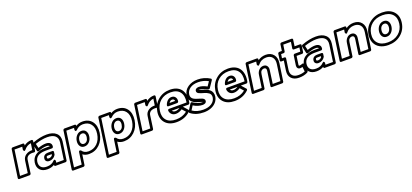

<svg xmlns="http://www.w3.org/2000/svg" viewBox="52 -2014 7639 3556"><g transform="rotate(-20 3871.5 -236.5)"><path d="M70.8 0 148.9 -543.9Q150.9 -554.7 159.9 -561.8Q168.9 -568.8 178.2 -568.8H379.9Q390.6 -568.8 396.5 -561Q402.3 -553.2 400.9 -543.9L398.9 -524.9Q467.8 -577.1 551.8 -577.1Q562.5 -577.1 568.8 -569.1Q575.2 -561 574.2 -551.8L546.9 -370.1Q545.9 -360.4 538.1 -351.8Q530.3 -343.3 516.1 -345.2Q504.9 -347.2 484.9 -347.2Q429.2 -347.2 397.5 -324Q365.7 -300.8 359.9 -259.8L323.2 0Q321.8 10.7 312.5 17.8Q303.2 24.9 293.9 24.9H91.8Q81.1 24.9 75.2 17.1Q69.3 9.3 70.8 0ZM125 -24.9H276.9L310.1 -259.8Q319.8 -325.7 373 -362.5Q426.3 -399.4 501 -397L520 -524.9Q440.4 -516.1 382.8 -444.8Q375 -434.6 367.7 -432.1Q360.4 -429.7 355.2 -433.6Q350.1 -437.5 346.2 -442.9Q342.3 -448.2 340.8 -453.1L338.9 -458L348.1 -519H195.8Z M464.8 -162.1Q478 -252.4 547.6 -301.5Q617.2 -350.6 727.5 -352.1H829.6Q820.8 -376 769.5 -376Q701.7 -376 610.8 -338.9Q601.1 -334.5 591.3 -338.4Q581.5 -342.3 578.6 -353L548.8 -486.8Q546.9 -496.6 552 -505.9Q557.1 -515.1 566.4 -519Q718.8 -577.1 846.7 -577.1Q969.2 -577.1 1033.7 -518.1Q1098.1 -459 1083.5 -353L1032.7 0Q1031.2 10.7 1022 17.8Q1012.7 24.9 1003.4 24.9H805.7Q794.9 24.9 789.1 17.1Q783.2 9.3 784.7 0V-2Q724.1 34.2 645.5 34.2Q550.3 34.2 501.5 -20Q452.6 -74.2 464.8 -162.1ZM514.6 -162.1Q505.4 -94.7 540.8 -55.4Q576.2 -16.1 652.8 -16.1Q748 -16.1 800.8 -75.2Q810.1 -85.4 817.9 -87.9Q825.7 -90.3 830.3 -85.9Q835 -81.5 838.1 -75.9Q841.3 -70.3 842.8 -65.4L843.8 -60.1L838.9 -24.9H986.8L1033.7 -353Q1045.9 -436 996.6 -481.4Q947.3 -526.9 839.8 -526.9Q733.4 -526.9 602.5 -481.9L622.6 -395Q711.9 -425.8 776.9 -425.8Q830.6 -425.8 859.4 -400.1Q888.2 -374.5 881.8 -329.1V-327.1Q880.9 -317.9 872.6 -309.8Q864.3 -301.8 853.5 -301.8H720.7Q535.2 -298.8 514.6 -162.1ZM657.7 -176.8Q662.6 -212.9 689.2 -232.9Q715.8 -252.9 753.4 -252.9H845.7Q855 -252.9 862.1 -245.8Q869.1 -238.8 867.7 -228L860.8 -179.2Q858.4 -171.9 856.4 -168.9Q837.4 -136.2 803.2 -117.2Q769 -98.1 731.4 -98.1Q693.8 -98.1 672.9 -119.6Q651.9 -141.1 657.7 -176.8ZM707.5 -176.8Q705.1 -161.6 711.7 -154.8Q718.3 -147.9 738.8 -147.9Q761.2 -147.9 780.5 -158.2Q799.8 -168.5 811.5 -185.1L813.5 -203.1H746.6Q723.6 -203.1 716.3 -197.3Q709 -191.4 707.5 -176.8Z M1063.5 193.8 1169.4 -543.9Q1171.4 -554.7 1180.4 -561.8Q1189.5 -568.8 1198.7 -568.8H1400.4Q1411.1 -568.8 1417 -561Q1422.9 -553.2 1421.4 -543.9V-538.1Q1480.5 -576.2 1550.8 -576.2Q1675.3 -576.2 1739.3 -491Q1803.2 -405.8 1783.7 -269Q1764.2 -134.3 1677.7 -51Q1591.3 32.2 1467.8 32.2Q1395.5 32.2 1344.7 -5.9L1315.4 193.8Q1314 204.6 1304.9 211.9Q1295.9 219.2 1286.6 219.2H1084.5Q1073.7 219.2 1067.9 211.2Q1062 203.1 1063.5 193.8ZM1117.7 168.9H1269.5L1302.7 -63Q1304.7 -76.2 1310.3 -82.5Q1315.9 -88.9 1322.3 -88.9Q1328.6 -88.9 1335 -86.9Q1341.3 -85 1345.2 -82L1349.6 -79.1Q1390.1 -18.1 1475.6 -18.1Q1576.7 -18.1 1646.5 -85.4Q1716.3 -152.8 1733.4 -269Q1750.5 -387.7 1698.7 -456.8Q1647 -525.9 1543.5 -525.9Q1463.9 -525.9 1405.8 -464.8Q1388.7 -449.2 1379.2 -452.9Q1369.6 -456.5 1366.2 -468.8L1362.8 -481L1368.7 -519H1216.8ZM1332.5 -273.9Q1341.8 -336.4 1381.8 -378.2Q1421.9 -419.9 1477.5 -419.9Q1534.2 -419.9 1561.5 -378.2Q1588.9 -336.4 1579.6 -273.9Q1570.8 -211.4 1531.2 -169.7Q1491.7 -127.9 1434.6 -127.9Q1379.4 -127.9 1351.6 -169.7Q1323.7 -211.4 1332.5 -273.9ZM1382.8 -273.9Q1376.5 -228.5 1393.3 -203.4Q1410.2 -178.2 1442.4 -178.2Q1475.1 -178.2 1499.3 -203.1Q1523.4 -228 1529.8 -273.9Q1537.1 -319.8 1520 -345Q1502.9 -370.1 1469.7 -370.1Q1438.5 -370.1 1414.1 -344.7Q1389.6 -319.3 1382.8 -273.9Z M1751.5 193.8 1857.4 -543.9Q1859.4 -554.7 1868.4 -561.8Q1877.4 -568.8 1886.7 -568.8H2088.4Q2099.1 -568.8 2105 -561Q2110.8 -553.2 2109.4 -543.9V-538.1Q2168.5 -576.2 2238.8 -576.2Q2363.3 -576.2 2427.2 -491Q2491.2 -405.8 2471.7 -269Q2452.1 -134.3 2365.7 -51Q2279.3 32.2 2155.8 32.2Q2083.5 32.2 2032.7 -5.9L2003.4 193.8Q2002 204.6 1992.9 211.9Q1983.9 219.2 1974.6 219.2H1772.5Q1761.7 219.2 1755.9 211.2Q1750 203.1 1751.5 193.8ZM1805.7 168.9H1957.5L1990.7 -63Q1992.7 -76.2 1998.3 -82.5Q2003.9 -88.9 2010.3 -88.9Q2016.6 -88.9 2022.9 -86.9Q2029.3 -85 2033.2 -82L2037.6 -79.1Q2078.1 -18.1 2163.6 -18.1Q2264.6 -18.1 2334.5 -85.4Q2404.3 -152.8 2421.4 -269Q2438.5 -387.7 2386.7 -456.8Q2335 -525.9 2231.4 -525.9Q2151.9 -525.9 2093.8 -464.8Q2076.7 -449.2 2067.1 -452.9Q2057.6 -456.5 2054.2 -468.8L2050.8 -481L2056.6 -519H1904.8ZM2020.5 -273.9Q2029.8 -336.4 2069.8 -378.2Q2109.9 -419.9 2165.5 -419.9Q2222.2 -419.9 2249.5 -378.2Q2276.9 -336.4 2267.6 -273.9Q2258.8 -211.4 2219.2 -169.7Q2179.7 -127.9 2122.6 -127.9Q2067.4 -127.9 2039.6 -169.7Q2011.7 -211.4 2020.5 -273.9ZM2070.8 -273.9Q2064.5 -228.5 2081.3 -203.4Q2098.1 -178.2 2130.4 -178.2Q2163.1 -178.2 2187.3 -203.1Q2211.4 -228 2217.8 -273.9Q2225.1 -319.8 2208 -345Q2190.9 -370.1 2157.7 -370.1Q2126.5 -370.1 2102.1 -344.7Q2077.6 -319.3 2070.8 -273.9Z M2485.4 0 2563.5 -543.9Q2565.4 -554.7 2574.5 -561.8Q2583.5 -568.8 2592.8 -568.8H2794.4Q2805.2 -568.8 2811 -561Q2816.9 -553.2 2815.4 -543.9L2813.5 -524.9Q2882.3 -577.1 2966.3 -577.1Q2977.1 -577.1 2983.4 -569.1Q2989.7 -561 2988.8 -551.8L2961.4 -370.1Q2960.4 -360.4 2952.6 -351.8Q2944.8 -343.3 2930.7 -345.2Q2919.4 -347.2 2899.4 -347.2Q2843.8 -347.2 2812 -324Q2780.3 -300.8 2774.4 -259.8L2737.8 0Q2736.3 10.7 2727.1 17.8Q2717.8 24.9 2708.5 24.9H2506.3Q2495.6 24.9 2489.7 17.1Q2483.9 9.3 2485.4 0ZM2539.6 -24.9H2691.4L2724.6 -259.8Q2734.4 -325.7 2787.6 -362.5Q2840.8 -399.4 2915.5 -397L2934.6 -524.9Q2855 -516.1 2797.4 -444.8Q2789.6 -434.6 2782.2 -432.1Q2774.9 -429.7 2769.8 -433.6Q2764.6 -437.5 2760.7 -442.9Q2756.8 -448.2 2755.4 -453.1L2753.4 -458L2762.7 -519H2610.4Z M2920.4 -270Q2939.9 -406.7 3038.8 -491.5Q3137.7 -576.2 3276.4 -576.2Q3293.5 -576.2 3301.3 -575.2Q3371.1 -570.8 3422.9 -543.5Q3474.6 -516.1 3503.4 -470Q3532.2 -423.8 3540.8 -360.6Q3549.3 -297.4 3533.2 -222.2Q3531.2 -211.9 3522.7 -205.1Q3514.2 -198.2 3505.4 -198.2H3396.5L3474.6 -108.9Q3481 -101.1 3479.5 -91.6Q3478 -82 3470.2 -74.2Q3359.4 32.2 3194.3 32.2Q3050.3 32.2 2975.6 -50.8Q2900.9 -133.8 2920.4 -270ZM2970.2 -270Q2953.6 -153.8 3014.6 -85.9Q3075.7 -18.1 3202.6 -18.1Q3327.6 -18.1 3419.4 -90.8L3358.4 -160.2Q3294.9 -117.2 3233.4 -117.2Q3186.5 -117.2 3155.5 -143.6Q3124.5 -169.9 3117.2 -215.8Q3115.7 -225.1 3118.4 -231.9Q3121.1 -238.8 3124.8 -241.7Q3128.4 -244.6 3134.3 -246.3Q3140.1 -248 3142.1 -248Q3144 -248 3146.5 -248H3488.3Q3508.8 -379.4 3452.1 -452.6Q3395.5 -525.9 3269.5 -525.9Q3148.9 -525.9 3067.9 -456.8Q2986.8 -387.7 2970.2 -270ZM3128.4 -326.2Q3144 -375.5 3178.5 -407.2Q3212.9 -439 3258.3 -439Q3306.2 -439 3331.5 -405Q3356.9 -371.1 3348.6 -321.8Q3347.2 -312 3338.9 -304.4Q3330.6 -296.9 3320.3 -296.9H3149.4Q3137.2 -296.9 3131.6 -303Q3126 -309.1 3127 -315.7Q3127.9 -322.3 3128.4 -326.2ZM3178.2 -198.2Q3197.8 -167 3240.2 -167Q3284.2 -167 3330.6 -198.2ZM3189.5 -347.2H3299.3Q3293 -389.2 3251.5 -389.2Q3215.3 -389.2 3189.5 -347.2Z M3469.2 -79.1 3549.3 -206.1Q3552.7 -211.4 3557.9 -215.3Q3563 -219.2 3571 -220.7Q3579.1 -222.2 3587.4 -215.8Q3675.8 -152.8 3761.2 -152.8Q3764.6 -152.8 3770 -153.3Q3775.4 -153.8 3776.4 -153.8Q3769.5 -158.2 3749.8 -163.8Q3730 -169.4 3707 -176Q3684.1 -182.6 3657 -192.1Q3629.9 -201.7 3606.4 -217Q3583 -232.4 3564.5 -252.7Q3545.9 -272.9 3537.4 -303.5Q3528.8 -334 3534.2 -371.1Q3548.8 -467.3 3629.4 -522.7Q3710 -578.1 3821.3 -578.1Q3954.1 -578.1 4063.5 -508.8Q4071.8 -503.9 4072.8 -493.7Q4073.7 -483.4 4068.4 -475.1L3982.4 -348.1Q3976.6 -339.4 3965.6 -336.2Q3954.6 -333 3947.3 -337.9Q3849.6 -392.1 3788.1 -392.1Q3785.2 -392.1 3781 -391.6Q3776.9 -391.1 3776.4 -391.1Q3783.7 -386.2 3809.3 -378.9Q3835 -371.6 3863.5 -364Q3892.1 -356.4 3924.3 -340.3Q3956.5 -324.2 3980.7 -303.7Q4004.9 -283.2 4018.3 -248.5Q4031.7 -213.9 4025.4 -170.9Q4016.1 -106.9 3974.1 -60.1Q3932.1 -13.2 3869.4 10.5Q3806.6 34.2 3731.4 34.2Q3573.2 34.2 3472.2 -47.9Q3465.8 -52.7 3465.1 -62.3Q3464.4 -71.8 3469.2 -79.1ZM3523.4 -77.1Q3610.4 -16.1 3738.3 -16.1Q3838.9 -16.1 3901.6 -58.1Q3964.4 -100.1 3975.1 -170.9Q3979 -200.2 3970.2 -222.9Q3961.4 -245.6 3943.4 -259.3Q3925.3 -272.9 3901.4 -283.9Q3877.4 -294.9 3851.6 -301.8Q3825.7 -308.6 3801.5 -316.9Q3777.3 -325.2 3758.5 -333.7Q3739.7 -342.3 3729.5 -356.9Q3719.2 -371.6 3722.2 -391.1Q3726.1 -417.5 3748.5 -429.7Q3771 -441.9 3796.4 -441.9Q3862.3 -441.9 3956.1 -393.1L4012.2 -477.1Q3920.4 -527.8 3814.5 -527.8Q3717.8 -527.8 3656.5 -485.8Q3595.2 -443.8 3584.5 -371.1Q3579.6 -337.9 3591.6 -313.5Q3603.5 -289.1 3626.2 -275.1Q3648.9 -261.2 3677 -251.2Q3705.1 -241.2 3733.6 -233.2Q3762.2 -225.1 3785.2 -215.8Q3808.1 -206.5 3821.3 -190.7Q3834.5 -174.8 3831.1 -152.8Q3829.1 -138.2 3820.8 -127.7Q3812.5 -117.2 3800.3 -112.1Q3788.1 -106.9 3777.1 -105Q3766.1 -103 3754.4 -103Q3666 -103 3575.2 -159.2Z M4064 -270Q4083.5 -406.7 4182.4 -491.5Q4281.2 -576.2 4419.9 -576.2Q4437 -576.2 4444.8 -575.2Q4514.6 -570.8 4566.4 -543.5Q4618.2 -516.1 4647 -470Q4675.8 -423.8 4684.3 -360.6Q4692.9 -297.4 4676.8 -222.2Q4674.8 -211.9 4666.3 -205.1Q4657.7 -198.2 4648.9 -198.2H4540L4618.2 -108.9Q4624.5 -101.1 4623 -91.6Q4621.6 -82 4613.8 -74.2Q4502.9 32.2 4337.9 32.2Q4193.8 32.2 4119.1 -50.8Q4044.4 -133.8 4064 -270ZM4113.8 -270Q4097.2 -153.8 4158.2 -85.9Q4219.2 -18.1 4346.2 -18.1Q4471.2 -18.1 4563 -90.8L4502 -160.2Q4438.5 -117.2 4377 -117.2Q4330.1 -117.2 4299.1 -143.6Q4268.1 -169.9 4260.7 -215.8Q4259.3 -225.1 4262 -231.9Q4264.6 -238.8 4268.3 -241.7Q4272 -244.6 4277.8 -246.3Q4283.7 -248 4285.6 -248Q4287.6 -248 4290 -248H4631.8Q4652.3 -379.4 4595.7 -452.6Q4539.1 -525.9 4413.1 -525.9Q4292.5 -525.9 4211.4 -456.8Q4130.4 -387.7 4113.8 -270ZM4272 -326.2Q4287.6 -375.5 4322 -407.2Q4356.4 -439 4401.9 -439Q4449.7 -439 4475.1 -405Q4500.5 -371.1 4492.2 -321.8Q4490.7 -312 4482.4 -304.4Q4474.1 -296.9 4463.9 -296.9H4293Q4280.8 -296.9 4275.1 -303Q4269.5 -309.1 4270.5 -315.7Q4271.5 -322.3 4272 -326.2ZM4321.8 -198.2Q4341.3 -167 4383.8 -167Q4427.7 -167 4474.1 -198.2ZM4333 -347.2H4442.9Q4436.5 -389.2 4395 -389.2Q4358.9 -389.2 4333 -347.2Z M4681.6 0 4759.8 -543.9Q4761.7 -554.7 4770.8 -561.8Q4779.8 -568.8 4789.1 -568.8H4990.7Q5001.5 -568.8 5007.3 -561Q5013.2 -553.2 5011.7 -543.9L5009.8 -526.9Q5077.6 -577.1 5165 -577.1Q5262.7 -577.1 5315.4 -512.7Q5368.2 -448.2 5353 -345.2L5302.7 0Q5301.3 10.7 5292.2 17.8Q5283.2 24.9 5273.9 24.9H5071.8Q5061 24.9 5055.2 17.1Q5049.3 9.3 5050.8 0L5091.8 -287.1Q5096.7 -318.8 5085 -334.5Q5073.2 -350.1 5048.8 -350.1Q5018.1 -349.1 4997.8 -328.6Q4977.5 -308.1 4972.7 -269L4934.1 0Q4932.6 10.7 4923.3 17.8Q4914.1 24.9 4904.8 24.9H4702.6Q4691.9 24.9 4686 17.1Q4680.2 9.3 4681.6 0ZM4735.8 -24.9H4887.7L4922.9 -269Q4930.2 -323.7 4966.6 -361.6Q5002.9 -399.4 5054.7 -399.9Q5101.1 -399.9 5125 -367.9Q5148.9 -335.9 5141.6 -287.1L5105 -24.9H5256.8L5302.7 -345.2Q5314.5 -429.7 5274.9 -478.3Q5235.4 -526.9 5157.7 -526.9Q5056.6 -526.9 4993.7 -446.8Q4985.8 -436.5 4978.5 -434.1Q4971.2 -431.6 4966.1 -435.5Q4960.9 -439.5 4957 -444.8Q4953.1 -450.2 4951.7 -455.1L4949.7 -460L4959 -519H4806.6Z M5375.5 -387.2 5393.6 -516.1Q5395.5 -526.9 5404.5 -533.9Q5413.6 -541 5422.4 -541H5472.7L5490.7 -667Q5492.2 -677.7 5501.2 -684.8Q5510.3 -691.9 5519.5 -691.9H5720.7Q5731.4 -691.9 5737.3 -684.1Q5743.2 -676.3 5741.7 -667L5723.6 -541H5832.5Q5843.3 -541 5849.1 -533.2Q5855 -525.4 5853.5 -516.1L5835.4 -387.2Q5834 -376.5 5825 -369.1Q5815.9 -361.8 5806.6 -361.8H5697.8L5674.8 -201.2Q5671.9 -184.1 5675.8 -179Q5679.7 -173.8 5691.4 -173.8Q5703.1 -173.8 5746.6 -188Q5754.9 -192.4 5765.4 -188.7Q5775.9 -185.1 5777.3 -170.9L5793.5 -32.2Q5794.4 -24.4 5790 -16.4Q5785.6 -8.3 5777.3 -3.9Q5705.6 34.2 5608.4 34.2Q5511.7 35.2 5458.5 -20.3Q5405.3 -75.7 5418.5 -169.9L5446.8 -361.8H5396.5Q5385.7 -361.8 5379.9 -369.9Q5374 -377.9 5375.5 -387.2ZM5428.7 -412.1H5478.5Q5487.8 -412.1 5494.9 -405Q5502 -397.9 5500.5 -387.2L5468.8 -169.9Q5458 -96.7 5497.3 -55.9Q5536.6 -15.1 5615.7 -16.1Q5683.6 -16.1 5740.7 -39.1L5730.5 -131.8Q5702.1 -124 5684.6 -124Q5652.8 -124 5636.2 -145.5Q5619.6 -167 5624.5 -201.2L5651.4 -387.2Q5652.3 -396 5660.6 -404.1Q5668.9 -412.1 5679.7 -412.1H5788.6L5800.8 -491.2H5691.4Q5682.1 -491.2 5675 -498.3Q5668 -505.4 5669.4 -516.1L5688.5 -642.1H5537.6L5518.6 -516.1Q5517.6 -506.8 5509.5 -499Q5501.5 -491.2 5490.7 -491.2H5440.4Z M5770.5 -162.1Q5783.7 -252.4 5853.3 -301.5Q5922.9 -350.6 6033.2 -352.1H6135.3Q6126.5 -376 6075.2 -376Q6007.3 -376 5916.5 -338.9Q5906.7 -334.5 5897 -338.4Q5887.2 -342.3 5884.3 -353L5854.5 -486.8Q5852.5 -496.6 5857.7 -505.9Q5862.8 -515.1 5872.1 -519Q6024.4 -577.1 6152.3 -577.1Q6274.9 -577.1 6339.4 -518.1Q6403.8 -459 6389.2 -353L6338.4 0Q6336.9 10.7 6327.6 17.8Q6318.4 24.9 6309.1 24.9H6111.3Q6100.6 24.9 6094.7 17.1Q6088.9 9.3 6090.3 0V-2Q6029.8 34.2 5951.2 34.2Q5856 34.2 5807.1 -20Q5758.3 -74.2 5770.5 -162.1ZM5820.3 -162.1Q5811 -94.7 5846.4 -55.4Q5881.8 -16.1 5958.5 -16.1Q6053.7 -16.1 6106.4 -75.2Q6115.7 -85.4 6123.5 -87.9Q6131.3 -90.3 6136 -85.9Q6140.6 -81.5 6143.8 -75.9Q6147 -70.3 6148.4 -65.4L6149.4 -60.1L6144.5 -24.9H6292.5L6339.4 -353Q6351.6 -436 6302.2 -481.4Q6252.9 -526.9 6145.5 -526.9Q6039.1 -526.9 5908.2 -481.9L5928.2 -395Q6017.6 -425.8 6082.5 -425.8Q6136.2 -425.8 6165 -400.1Q6193.8 -374.5 6187.5 -329.1V-327.1Q6186.5 -317.9 6178.2 -309.8Q6169.9 -301.8 6159.2 -301.8H6026.4Q5840.8 -298.8 5820.3 -162.1ZM5963.4 -176.8Q5968.3 -212.9 5994.9 -232.9Q6021.5 -252.9 6059.1 -252.9H6151.4Q6160.6 -252.9 6167.7 -245.8Q6174.8 -238.8 6173.3 -228L6166.5 -179.2Q6164.1 -171.9 6162.1 -168.9Q6143.1 -136.2 6108.9 -117.2Q6074.7 -98.1 6037.1 -98.1Q5999.5 -98.1 5978.5 -119.6Q5957.5 -141.1 5963.4 -176.8ZM6013.2 -176.8Q6010.7 -161.6 6017.3 -154.8Q6023.9 -147.9 6044.4 -147.9Q6066.9 -147.9 6086.2 -158.2Q6105.5 -168.5 6117.2 -185.1L6119.1 -203.1H6052.2Q6029.3 -203.1 6022 -197.3Q6014.6 -191.4 6013.2 -176.8Z M6415 0 6493.2 -543.9Q6495.1 -554.7 6504.2 -561.8Q6513.2 -568.8 6522.5 -568.8H6724.1Q6734.9 -568.8 6740.7 -561Q6746.6 -553.2 6745.1 -543.9L6743.2 -526.9Q6811 -577.1 6898.4 -577.1Q6996.1 -577.1 7048.8 -512.7Q7101.6 -448.2 7086.4 -345.2L7036.1 0Q7034.7 10.7 7025.6 17.8Q7016.6 24.9 7007.3 24.9H6805.2Q6794.4 24.9 6788.6 17.1Q6782.7 9.3 6784.2 0L6825.2 -287.1Q6830.1 -318.8 6818.4 -334.5Q6806.6 -350.1 6782.2 -350.1Q6751.5 -349.1 6731.2 -328.6Q6710.9 -308.1 6706.1 -269L6667.5 0Q6666 10.7 6656.7 17.8Q6647.5 24.9 6638.2 24.9H6436Q6425.3 24.9 6419.4 17.1Q6413.6 9.3 6415 0ZM6469.2 -24.9H6621.1L6656.2 -269Q6663.6 -323.7 6700 -361.6Q6736.3 -399.4 6788.1 -399.9Q6834.5 -399.9 6858.4 -367.9Q6882.3 -335.9 6875 -287.1L6838.4 -24.9H6990.2L7036.1 -345.2Q7047.9 -429.7 7008.3 -478.3Q6968.8 -526.9 6891.1 -526.9Q6790 -526.9 6727.1 -446.8Q6719.2 -436.5 6711.9 -434.1Q6704.6 -431.6 6699.5 -435.5Q6694.3 -439.5 6690.4 -444.8Q6686.5 -450.2 6685.1 -455.1L6683.1 -460L6692.4 -519H6540Z M7084 -272Q7104 -409.2 7207 -492.7Q7310.1 -576.2 7456.1 -576.2Q7602.1 -576.2 7680.4 -492.4Q7758.8 -408.7 7738.8 -272Q7719.2 -135.7 7616.9 -51.8Q7514.6 32.2 7368.2 32.2Q7272 32.2 7203.1 -5.4Q7134.3 -43 7102.8 -112.3Q7071.3 -181.6 7084 -272ZM7133.8 -272Q7117.2 -156.7 7182.6 -87.4Q7248 -18.1 7376 -18.1Q7503.4 -18.1 7587.9 -87.2Q7672.4 -156.2 7689 -272Q7705.6 -388.7 7641.4 -457.3Q7577.1 -525.9 7448.7 -525.9Q7320.3 -525.9 7235.4 -456.8Q7150.4 -387.7 7133.8 -272ZM7288.1 -270Q7297.4 -332.5 7337.2 -374.3Q7377 -416 7433.1 -416Q7488.8 -416 7516.6 -374.3Q7544.4 -332.5 7535.2 -270Q7525.9 -207 7486.3 -165.5Q7446.8 -124 7391.1 -124Q7334.5 -124 7306.6 -165.5Q7278.8 -207 7288.1 -270ZM7337.9 -270Q7331.5 -223.1 7348.1 -198.5Q7364.7 -173.8 7397.9 -173.8Q7430.7 -173.8 7454.6 -198.7Q7478.5 -223.6 7484.9 -270Q7491.2 -315.9 7474.4 -341.1Q7457.5 -366.2 7425.8 -366.2Q7392.6 -366.2 7368.4 -341.1Q7344.2 -315.9 7337.9 -270Z"/></g></svg>

Font: Trueno ExtraBold Outline
Style: Italic
Weight: 800
Width: 6
Designer: Julieta Ulanovsky
Foundry: Julieta Ulanovsky
Version: Version 3.001b | FøM Fix